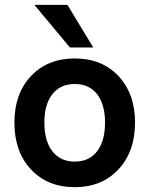

<svg xmlns="http://www.w3.org/2000/svg" viewBox="-20 -755 613 788"><path d="M121.1 -734.9H256.8L362.8 -560.1H267.1ZM39.1 -252Q39.1 -370.6 107.2 -442.9Q175.3 -515.1 287.1 -515.1Q397.9 -515.1 466.1 -442.9Q534.2 -370.6 534.2 -252Q534.2 -132.8 466.1 -59.8Q397.9 13.2 287.1 13.2Q175.3 13.2 107.2 -59.6Q39.1 -132.3 39.1 -252ZM411.1 -252Q411.1 -327.1 378.4 -368.7Q345.7 -410.2 287.1 -410.2Q228 -410.2 195.1 -368.7Q162.1 -327.1 162.1 -252Q162.1 -176.3 195.1 -134Q228 -91.8 287.1 -91.8Q345.7 -91.8 378.4 -134Q411.1 -176.3 411.1 -252Z"/></svg>

Font: Overused Grotesk SemiBold
Style: Regular
Weight: 600
Version: Version 0.002